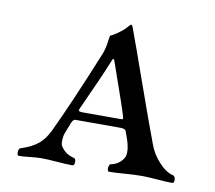

<svg xmlns="http://www.w3.org/2000/svg" viewBox="-59 -531 674 602"><g transform="rotate(10 277.5 -230.0)"><path d="M37 3Q31 3 31.5 -8Q32 -19 37 -21Q74 -33 94 -50Q111 -64 125 -92Q169 -184 241 -360Q246 -374 248 -386Q249 -391 250 -399Q251 -407 252 -412L253 -418Q259 -419 276 -431Q293 -443 298 -449Q310 -463 312 -463Q316 -463 319 -454Q339 -400 378.5 -288Q418 -176 444 -107Q455 -75 479 -50Q501 -26 524 -21Q530 -19 531 -8Q532 3 524 3Q506 3 476.5 0.5Q447 -2 428 -2Q406 -2 373 0.5Q340 3 324 3Q320 3 319 -3Q318 -9 320 -15Q322 -21 325 -21Q351 -26 365 -48Q373 -62 367 -89Q365 -100 353 -132Q351 -139 334 -139H192Q185 -139 180 -127Q164 -87 164 -84Q160 -59 165 -51Q180 -27 207 -21Q214 -20 214 -8.5Q214 3 207 3Q187 3 157 0.5Q127 -2 108 -2Q94 -2 72 0.5Q50 3 37 3ZM270 -337Q249 -285 199 -176Q196 -170 199 -168Q202 -166 212 -166H329Q337 -166 338 -167Q339 -168 337 -176Q331 -198 282 -337Q279 -345 277.5 -347Q276 -349 274.5 -347Q273 -345 270 -337Z"/></g></svg>

Font: EB Garamond 12 All SC
Style: AllSC
Weight: 400
Version: Version 0.016 ; ttfautohint (v0.97) -l 8 -r 50 -G 200 -x 0 -